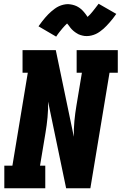

<svg xmlns="http://www.w3.org/2000/svg" viewBox="-20 -1002 647 1022"><path d="M3 0V-120H46L128 -615H100V-735H277L373 -274Q372 -315 376 -357.5Q380 -400 387 -441L416 -615H388V-735H607V-615H563L461 0H332L236 -461Q237 -420 233 -377.5Q229 -335 222 -294L193 -120H221V0ZM279 -807 185 -862Q194 -875 203 -886.5Q212 -898 220 -907.5Q228 -917 236.5 -925.5Q245 -934 253 -941Q261 -948 272 -956Q283 -964 294 -969Q305 -974 317.5 -977Q330 -980 342 -980Q347 -980 353 -979Q359 -978 364.5 -977Q370 -976 375.5 -974Q381 -972 386 -970Q391 -968 395.5 -965Q400 -962 404 -959.5Q408 -957 413 -952.5Q418 -948 421.5 -944Q425 -940 428.5 -936Q432 -932 434.5 -928.5Q437 -925 440 -921Q443 -917 446 -912Q454 -919 459.5 -925Q465 -931 472 -939.5Q479 -948 487 -958.5Q495 -969 505 -982L599 -928Q590 -915 581 -903.5Q572 -892 563.5 -882.5Q555 -873 547 -864.5Q539 -856 531 -849Q523 -842 512 -834Q501 -826 490 -821Q479 -816 466.5 -813Q454 -810 442 -810Q436 -810 430.5 -810.5Q425 -811 419.5 -812.5Q414 -814 408.5 -815.5Q403 -817 398 -819.5Q393 -822 388.5 -825Q384 -828 380 -830.5Q376 -833 371 -837.5Q366 -842 362 -846Q358 -850 355 -854Q352 -858 349.5 -861.5Q347 -865 343.5 -869.5Q340 -874 337 -877Q330 -870 324.5 -864.5Q319 -859 312 -850.5Q305 -842 296.5 -831.5Q288 -821 279 -807Z"/></svg>

Font: Iosevka Curly Slab HvExObl
Style: Regular
Weight: 900
Width: 7
Italic angle: -9°
Monospace: yes
Designer: Belleve Invis
Foundry: Belleve Invis
Version: Version 11.1.0; ttfautohint (v1.8.3)